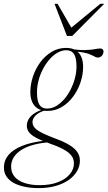

<svg xmlns="http://www.w3.org/2000/svg" viewBox="-102 -710 554 984"><path d="M400 -415Q393 -415 387.5 -417.8Q382 -420.5 374 -424.8Q366 -429 353.8 -433.5Q341.5 -438 322 -441.5Q302.5 -445 272.5 -446.5L256.5 -459Q305.5 -452.5 335.5 -453.5Q365.5 -454.5 383.2 -458Q401 -461.5 412.5 -461.5Q419.5 -461.5 424 -457.5Q428.5 -453.5 428.5 -445.5Q428.5 -440.5 426.5 -435.2Q424.5 -430 420.8 -425.2Q417 -420.5 411.8 -417.8Q406.5 -415 400 -415ZM139 -153.5Q163 -153.5 185.5 -166.5Q208 -179.5 227.2 -201.8Q246.5 -224 260.5 -252.2Q274.5 -280.5 282.5 -311.2Q290.5 -342 290 -372Q289.5 -414.5 277 -433.5Q264.5 -452.5 238 -452.5Q214.5 -452.5 192 -439.5Q169.5 -426.5 150.5 -404.2Q131.5 -382 117 -353.8Q102.5 -325.5 94.8 -294.5Q87 -263.5 87.5 -233.5Q88 -191.5 100.5 -172.5Q113 -153.5 139 -153.5ZM236.5 -464.5Q267 -464.5 286.2 -452.2Q305.5 -440 314.8 -418.2Q324 -396.5 324 -368Q324 -328.5 310.8 -288.5Q297.5 -248.5 273 -215.2Q248.5 -182 215 -161.8Q181.5 -141.5 140.5 -141.5Q111 -141.5 91.5 -153.8Q72 -166 62.8 -187.8Q53.5 -209.5 53.5 -238Q53.5 -277.5 66.8 -317.5Q80 -357.5 104.5 -390.8Q129 -424 162.5 -444.2Q196 -464.5 236.5 -464.5ZM96 254Q58 254 25.8 247.5Q-6.5 241 -30.8 228Q-55 215 -68.5 195Q-82 175 -82 148.5Q-82 112.5 -58.8 84.5Q-35.5 56.5 11.5 37.5Q58.5 18.5 130 10.5L156 11.5V19Q111 21.5 74 31Q37 40.5 10.5 56.5Q-16 72.5 -30.5 94.5Q-45 116.5 -45 144Q-45 175.5 -26.5 196.5Q-8 217.5 25 228.2Q58 239 100.5 239Q156 239 195.5 223.5Q235 208 256 182.5Q277 157 277 127Q277 113 271.5 100.2Q266 87.5 252.8 75.5Q239.5 63.5 215.5 51.2Q191.5 39 154 26Q105 8.5 79.5 -6Q54 -20.5 44.8 -34.8Q35.5 -49 35.5 -65Q35.5 -84.5 45.8 -101Q56 -117.5 75.5 -130Q95 -142.5 123 -150.5L131 -145Q95.5 -134 80 -118Q64.5 -102 64.5 -84Q64.5 -73 69.8 -63.5Q75 -54 87.5 -44.5Q100 -35 122 -24.8Q144 -14.5 176.5 -2Q226.5 16 255 34Q283.5 52 295.5 71.2Q307.5 90.5 307.5 113Q307.5 142 292.5 167.5Q277.5 193 249.8 212.5Q222 232 183 243Q144 254 96 254ZM432 -690.5 268.5 -526H241L177.5 -690.5H193L271 -555.5H248L412 -690.5Z"/></svg>

Font: Newsreader 36pt ExtraLight
Style: Italic
Weight: 250
Italic angle: -17°
Designer: Hugues Gentile
Foundry: Production Type
Version: Version 1.003